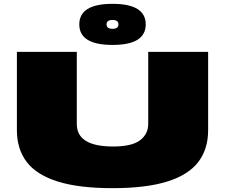

<svg xmlns="http://www.w3.org/2000/svg" viewBox="-20 -970 1172 1000"><path d="M68 -292V-700H380V-324Q380 -207 569 -207Q667 -207 709.5 -239.5Q752 -272 752 -324V-700H1064V-292Q1064 -193 1012.5 -126Q961 -59 851 -24.5Q741 10 566 10Q391 10 281 -24.5Q171 -59 119.5 -126Q68 -193 68 -292ZM566 -736Q393 -736 393 -843Q393 -950 566 -950Q739 -950 739 -843Q739 -736 566 -736ZM566 -820Q597 -820 597 -843Q597 -866 566 -866Q535 -866 535 -843Q535 -820 566 -820Z"/></svg>

Font: Georama ExtraExtended Black
Style: Regular
Weight: 900
Width: 8
Designer: Jean-Baptiste Levee
Foundry: Production Type
Version: Version 1.000